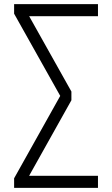

<svg xmlns="http://www.w3.org/2000/svg" viewBox="-20 -725 540 925"><path d="M48 180V134L278 -277V-249L48 -659V-705H452V-647H104L107 -671L324 -284V-242L104 151L102 122H452V180Z"/></svg>

Font: Nunito Sans 7pt Condensed Light
Style: Regular
Weight: 300
Width: 3
Designer: Vernon Adams
Foundry: Vernon Adams
Version: Version 3.101;gftools[0.9.27]